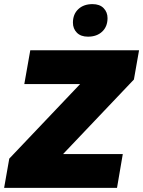

<svg xmlns="http://www.w3.org/2000/svg" viewBox="-32 -912 695 932"><path d="M-12 0 13 -142 357 -504H86L115 -668H643L618 -526L274 -164H564L536 0ZM395 -734Q360 -734 341 -753.5Q322 -773 322 -802Q322 -843 348 -867.5Q374 -892 417 -892Q452 -892 471 -872.5Q490 -853 490 -824Q490 -783 464 -758.5Q438 -734 395 -734Z"/></svg>

Font: Gantari Black
Style: Italic
Weight: 900
Italic angle: -10°
Version: Version 1.000